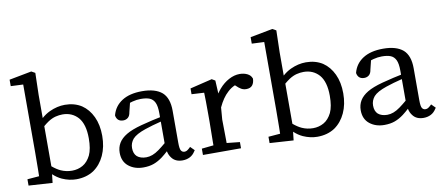

<svg xmlns="http://www.w3.org/2000/svg" viewBox="-71 -1082 3165 1376"><g transform="rotate(-10 1511.5 -394.5)"><path d="M228 -109Q260 -82 289 -69Q327 -52 369.5 -52Q412 -52 447.5 -72Q483 -92 506 -138Q527 -183 527 -260Q527 -362 484 -412Q440 -461 371 -461Q346 -461 320 -454.5Q294 -448 266 -430Q248 -418 228 -401ZM129 -54Q130 -78 130 -105L131 -231V-721L41 -725V-736V-763V-772L204 -803L231 -788L227 -628V-460Q255 -485 287 -500Q343 -526 399 -526Q468 -526 520 -493Q569 -460 597 -400.5Q625 -341 625 -261Q625 -181 596.5 -119Q568 -57 516 -21Q462 14 389 14Q338 14 286 -9Q253 -24 223 -52L216 10L43 -1V-47Z M844 -202Q820 -173 820 -137Q820 -96 843 -75Q868 -54 910 -54Q932 -54 955 -62.5Q978 -71 1003.5 -89.5Q1029 -108 1056 -131V-288Q991 -272 938 -254Q870 -231 844 -202ZM877 14Q813 14 770 -20.5Q727 -55 727 -119Q727 -158 745.5 -189Q764 -220 804 -244Q844 -268 915 -287Q961 -299 997.5 -307.5Q1034 -316 1056 -320V-349Q1056 -401 1043.5 -427Q1031 -453 1007 -463Q983 -473 942 -473Q913 -473 882 -465Q872 -462 862 -459L846 -394Q842 -367 827.5 -355Q813 -343 793 -343Q750 -343 741 -385V-387V-390Q758 -454 814 -490Q870 -526 961 -526Q1057 -526 1106 -484Q1153 -442 1153 -350V-117Q1153 -72 1162 -59Q1171 -46 1186 -46Q1196 -46 1204 -50.5Q1212 -55 1223 -65L1231 -73L1260 -44L1255 -37Q1239 -11 1215 1Q1191 13 1162 13Q1110 13 1084 -22Q1068 -42 1062 -71Q1039 -50 1018 -34Q986 -10 953 2Q920 14 877 14Z M1499 -313 1492 -226Q1492 -150 1494 -72V-55L1589 -45V-36V0H1312V-46L1398 -55V-73Q1400 -152 1400 -228V-284Q1400 -389 1398 -438L1307 -443V-453V-477V-485L1468 -524L1492 -510L1497 -415Q1508 -432 1521 -447Q1553 -484 1592.5 -505Q1632 -526 1671 -526Q1702 -526 1726.5 -514Q1751 -502 1759 -479L1760 -477Q1759 -446 1744.5 -428.5Q1730 -411 1700 -411Q1680 -411 1663.5 -420.5Q1647 -430 1628 -449L1624 -452Q1594 -439 1570 -416Q1530 -380 1499 -313Z M1982 -109Q2014 -82 2043 -69Q2081 -52 2123.5 -52Q2166 -52 2201.5 -72Q2237 -92 2260 -138Q2281 -183 2281 -260Q2281 -362 2238 -412Q2194 -461 2125 -461Q2100 -461 2074 -454.5Q2048 -448 2020 -430Q2002 -418 1982 -401ZM1883 -54Q1884 -78 1884 -105L1885 -231V-721L1795 -725V-736V-763V-772L1958 -803L1985 -788L1981 -628V-460Q2009 -485 2041 -500Q2097 -526 2153 -526Q2222 -526 2274 -493Q2323 -460 2351 -400.5Q2379 -341 2379 -261Q2379 -181 2350.5 -119Q2322 -57 2270 -21Q2216 14 2143 14Q2092 14 2040 -9Q2007 -24 1977 -52L1970 10L1797 -1V-47Z M2598 -202Q2574 -173 2574 -137Q2574 -96 2597 -75Q2622 -54 2664 -54Q2686 -54 2709 -62.5Q2732 -71 2757.5 -89.5Q2783 -108 2810 -131V-288Q2745 -272 2692 -254Q2624 -231 2598 -202ZM2631 14Q2567 14 2524 -20.5Q2481 -55 2481 -119Q2481 -158 2499.5 -189Q2518 -220 2558 -244Q2598 -268 2669 -287Q2715 -299 2751.5 -307.5Q2788 -316 2810 -320V-349Q2810 -401 2797.5 -427Q2785 -453 2761 -463Q2737 -473 2696 -473Q2667 -473 2636 -465Q2626 -462 2616 -459L2600 -394Q2596 -367 2581.5 -355Q2567 -343 2547 -343Q2504 -343 2495 -385V-387V-390Q2512 -454 2568 -490Q2624 -526 2715 -526Q2811 -526 2860 -484Q2907 -442 2907 -350V-117Q2907 -72 2916 -59Q2925 -46 2940 -46Q2950 -46 2958 -50.5Q2966 -55 2977 -65L2985 -73L3014 -44L3009 -37Q2993 -11 2969 1Q2945 13 2916 13Q2864 13 2838 -22Q2822 -42 2816 -71Q2793 -50 2772 -34Q2740 -10 2707 2Q2674 14 2631 14Z"/></g></svg>

Font: Early Summer Mincho Screen
Style: Regular
Weight: 400
Designer: GuiWonder
Version: Version 1.002